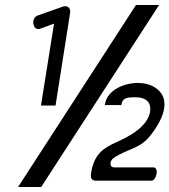

<svg xmlns="http://www.w3.org/2000/svg" viewBox="-20 -672 674 764"><path d="M113 -576C115 -565 122 -552 141 -558L195 -578L143 -252H201L259 -621C262 -637 251 -652 231 -646L132 -611C117 -606 110 -593 113 -576ZM52 72H144L613 -652H521ZM342 20C340 37 345 47 362 47H582C595 47 601 30 603 19C605 9 603 -6 590 -6H434C423 -6 418 -15 420 -25C421 -32 426 -39 433 -44C490 -82 537 -78 581 -136C658 -236 641 -295 598 -323C577 -337 551 -342 528 -342C473 -342 407 -313 398 -259L397 -254H463L464 -259C468 -284 491 -285 519 -285C561 -285 583 -265 577 -227C570 -185 530 -144 441 -105C394 -84 353 -60 342 20Z"/></svg>

Font: Charger Pro
Style: BdNarObl
Weight: 700
Designer: Jasper
Foundry: Cannot Into Space Fonts
Version: Version 1.09